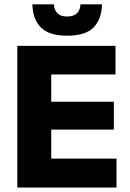

<svg xmlns="http://www.w3.org/2000/svg" viewBox="-20 -846 586 866"><path d="M58 0V-639H211V0ZM103.5 0V-130.5H505.5V0ZM147.5 -261.5V-387H493.5V-261.5ZM103 -510V-639H501V-510ZM283 -685Q201 -685 164.2 -722.2Q127.5 -759.5 126 -826.5H223Q224.5 -801 238.8 -786.2Q253 -771.5 283 -771.5Q312.5 -771.5 327 -786Q341.5 -800.5 343 -826.5H440Q438.5 -759.5 402 -722.2Q365.5 -685 283 -685Z"/></svg>

Font: Anek Latin
Style: Bold
Weight: 700
Designer: Yesha Goshar
Foundry: Ek Type
Version: Version 1.003